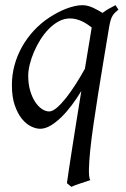

<svg xmlns="http://www.w3.org/2000/svg" viewBox="-20 -477 488 741"><path d="M169.9 -46.9Q182.6 -46.9 199.5 -61.3Q216.3 -75.7 234.9 -99.1Q253.4 -122.6 272.2 -152.1Q291 -181.6 307.6 -211.4L334 -371.1Q326.2 -377 317.1 -383.1Q308.1 -389.2 297.6 -394.3Q287.1 -399.4 275.1 -402.6Q263.2 -405.8 250 -405.8Q227.5 -405.8 207 -394.8Q186.5 -383.8 168.7 -365.7Q150.9 -347.7 136.2 -324.5Q121.6 -301.3 111.1 -276.6Q100.6 -252 94.7 -228Q88.9 -204.1 88.9 -185.1Q88.9 -153.3 96.2 -127.9Q103.5 -102.5 115.2 -84.5Q127 -66.4 141.4 -56.6Q155.8 -46.9 169.9 -46.9ZM437 -439.9Q428.7 -433.1 423.3 -427.7Q418 -422.4 413.8 -415.3Q409.7 -408.2 406.7 -397.9Q403.8 -387.7 400.9 -371.1Q390.1 -306.2 379.2 -240.2Q368.2 -174.3 358.4 -112.5Q348.6 -50.8 340.6 4.6Q332.5 60.1 328.1 104Q323.7 147.9 323.2 177.7Q322.8 207.5 328.1 218.3Q321.3 220.7 311.5 223.9Q301.8 227.1 291.3 230.5Q280.8 233.9 271 237.5Q261.2 241.2 255.4 244.1L238.3 230Q240.7 211.4 246.1 176Q251.5 140.6 258.8 93.5Q266.1 46.4 275.1 -9.8Q284.2 -65.9 293.9 -126Q276.9 -97.7 257.1 -71.3Q237.3 -44.9 216.6 -24.7Q195.8 -4.4 175 7.8Q154.3 20 134.8 20Q118.7 20 99.6 10.7Q80.6 1.5 64.2 -18.8Q47.9 -39.1 36.9 -71Q25.9 -103 25.9 -148.9Q25.9 -187.5 35.9 -224.9Q45.9 -262.2 64.9 -296.1Q84 -330.1 111.1 -359.4Q138.2 -388.7 172.9 -411.1Q186.5 -419.9 202.1 -428.2Q217.8 -436.5 234.1 -442.9Q250.5 -449.2 266.8 -453.1Q283.2 -457 298.8 -457Q309.6 -457 319.8 -454.1Q330.1 -451.2 339.8 -446.8Q349.6 -442.4 358.4 -437.3Q367.2 -432.1 375.5 -427.2Q386.7 -435.5 399.4 -442.9Q412.1 -450.2 425.8 -457Z"/></svg>

Font: Gentium Plus Phon
Style: Italic
Weight: 400
Italic angle: -8°
Designer: J. Victor Gaultney, Annie Olsen, Iska Routamaa, Becca Hirsbrunner
Foundry: SIL International
Version: Version 5.000